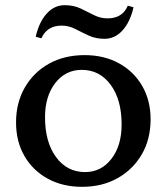

<svg xmlns="http://www.w3.org/2000/svg" viewBox="-20 -709 644 742"><path d="M297 13Q222 13 164.5 -18.5Q107 -50 74.5 -106Q42 -162 42 -236Q42 -312 76 -371Q110 -430 169.5 -463Q229 -496 307 -496Q382 -496 439.5 -464.5Q497 -433 529.5 -377Q562 -321 562 -248Q562 -171 528 -112.5Q494 -54 434.5 -20.5Q375 13 297 13ZM309 -44Q371 -44 410.5 -95Q450 -146 450 -228Q450 -324 407.5 -381.5Q365 -439 296 -439Q233 -439 193.5 -388Q154 -337 154 -256Q154 -160 196.5 -102Q239 -44 309 -44ZM384 -559Q350 -559 323 -571.5Q296 -584 271 -597Q246 -610 218 -610Q162 -610 140 -561L118 -567Q131 -624 160.5 -656.5Q190 -689 230 -689Q265 -689 292 -676Q319 -663 343.5 -650.5Q368 -638 396 -638Q453 -638 474 -687L496 -681Q483 -624 453.5 -591.5Q424 -559 384 -559Z"/></svg>

Font: Platypi
Style: Regular
Weight: 400
Designer: David Sargent
Foundry: Bolt Cutter Type
Version: Version 1.200; ttfautohint (v1.8.4.7-5d5b)